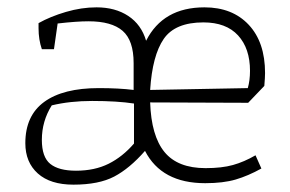

<svg xmlns="http://www.w3.org/2000/svg" viewBox="-20 -494 790 523"><path d="M49 -104Q49 -179 100.5 -216.5Q152 -254 249 -254Q304 -254 344 -249V-322Q344 -384 314 -410Q284 -436 221 -436Q189 -436 137 -430L127 -360H94Q85 -386 85 -417V-431Q117 -449 159.5 -461.5Q202 -474 243 -474Q294 -474 329.5 -450.5Q365 -427 378 -383Q424 -474 537 -474Q613 -474 657.5 -426.5Q702 -379 702 -295Q702 -284 700 -260L656 -214L389 -215Q392 -124 428 -80Q464 -36 540 -36Q584 -36 614.5 -44.5Q645 -53 676 -71L692 -35Q656 -15 622 -5Q588 5 539 5Q420 5 375 -83Q333 -35 291 -13Q249 9 180 9Q117 9 83 -21.5Q49 -52 49 -104ZM655 -254Q661 -275 661 -301Q661 -362 628.5 -397.5Q596 -433 534 -433Q457 -433 426 -388Q395 -343 389 -249ZM345 -103V-212Q299 -219 231 -219Q171 -219 121 -207Q94 -164 94 -113Q94 -66 117 -47.5Q140 -29 187 -29Q238 -29 276 -48Q314 -67 345 -103Z"/></svg>

Font: Athiti Light
Style: Regular
Weight: 300
Designer: CadsonDemak Team
Foundry: CadsonDemak
Version: Version 1.033